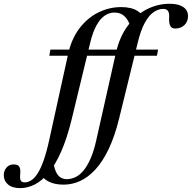

<svg xmlns="http://www.w3.org/2000/svg" viewBox="-199 -756 1015 1016"><path d="M637.5 -493.5 631.5 -461H62L67.5 -493.5ZM161.5 -470Q179 -550 221 -605.5Q263 -661 320.8 -689.8Q378.5 -718.5 442.5 -718.5Q470 -718.5 491.8 -713.2Q513.5 -708 530.2 -697Q547 -686 559 -669L495.5 -601Q487.5 -632 475 -651.5Q462.5 -671 445.8 -680.2Q429 -689.5 406 -689.5Q379.5 -689.5 355.5 -673.5Q331.5 -657.5 311.8 -622.2Q292 -587 278 -528.5L180 -123.5Q155.5 -24 124.8 45.8Q94 115.5 58.8 158Q23.5 200.5 -14.8 220Q-53 239.5 -91.5 239.5Q-134 239.5 -156.5 220.2Q-179 201 -179 171Q-179 147.5 -164.8 130.8Q-150.5 114 -126 114Q-105 114 -97.2 125.8Q-89.5 137.5 -92 164.5Q-94.5 191.5 -88.8 200.2Q-83 209 -69 209Q-51.5 209 -34.2 198.5Q-17 188 -0.5 162.8Q16 137.5 31.8 93.2Q47.5 49 62 -17.5ZM413.5 -472.5Q433 -560 476.2 -618.5Q519.5 -677 577.2 -706.5Q635 -736 698 -736Q732 -736 753.8 -727.5Q775.5 -719 785.8 -704.5Q796 -690 796 -671.5Q796 -641.5 776.8 -623.2Q757.5 -605 728 -605Q709 -605 701.8 -619.5Q694.5 -634 696 -660.5Q698 -687 690 -698Q682 -709 665 -709Q638 -709 612.8 -691Q587.5 -673 566.5 -634Q545.5 -595 530 -531L431.5 -129.5Q408 -34 375.8 33.2Q343.5 100.5 305 141.8Q266.5 183 224.5 202Q182.5 221 139 221Q108.5 221 85.2 214.8Q62 208.5 45 196.8Q28 185 15 168.5L82.5 91Q87 142 105 167Q123 192 154.5 192Q178 192 200.5 181.2Q223 170.5 243 146.5Q263 122.5 280.5 82.5Q298 42.5 311 -16.5Z"/></svg>

Font: Newsreader 60pt Medium
Style: Italic
Weight: 500
Italic angle: -17°
Designer: Hugues Gentile
Foundry: Production Type
Version: Version 1.003